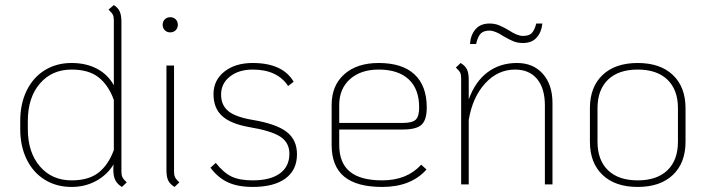

<svg xmlns="http://www.w3.org/2000/svg" viewBox="-20 -729 2795 759"><path d="M481 -8 462 10Q445 0 436.5 -15.5Q428 -31 428 -59Q428 -72 429 -79Q403 -37 359.5 -13.5Q316 10 263 10Q203 10 157 -18.5Q111 -47 85.5 -99Q60 -151 60 -219V-251Q60 -319 85.5 -371Q111 -423 157 -451.5Q203 -480 263 -480Q320 -480 363 -457.5Q406 -435 430 -392V-649Q430 -663 426 -671Q422 -679 409 -691L430 -709Q447 -698 453.5 -683Q460 -668 460 -643V-50Q460 -37 464 -28.5Q468 -20 481 -8ZM430 -136V-334Q409 -392 370 -423Q331 -454 263 -454Q185 -454 137.5 -398.5Q90 -343 90 -251V-219Q90 -127 137.5 -71.5Q185 -16 263 -16Q331 -16 370 -47Q409 -78 430 -136Z M623 -631Q623 -644 631.5 -652.5Q640 -661 653 -661Q666 -661 674.5 -652.5Q683 -644 683 -631Q683 -618 674.5 -609.5Q666 -601 653 -601Q640 -601 631.5 -609.5Q623 -618 623 -631ZM638 -56V-470H668V-50Q668 -37 672 -28.5Q676 -20 689 -8L670 10Q652 -1 645 -15.5Q638 -30 638 -56Z M812 -66 833 -85Q864 -46 895.5 -31Q927 -16 979 -16Q1049 -16 1086.5 -43.5Q1124 -71 1124 -121Q1124 -165 1088.5 -188.5Q1053 -212 963 -227Q891 -240 857.5 -271Q824 -302 824 -357Q824 -412 867 -446Q910 -480 979 -480Q1097 -480 1141 -406L1119 -389Q1076 -454 979 -454Q924 -454 889 -426.5Q854 -399 854 -355Q854 -313 883 -289.5Q912 -266 979 -255Q1073 -239 1113.5 -207.5Q1154 -176 1154 -119Q1154 -57 1108.5 -23.5Q1063 10 979 10Q921 10 881.5 -8Q842 -26 812 -66Z M1645 -78 1666 -59Q1605 10 1491 10Q1390 10 1340.5 -31Q1291 -72 1291 -156V-314Q1291 -391 1341 -435.5Q1391 -480 1477 -480Q1570 -480 1618.5 -435Q1667 -390 1667 -304Q1667 -255 1646.5 -236Q1626 -217 1572 -217H1321V-156Q1321 -85 1363 -50.5Q1405 -16 1491 -16Q1589 -16 1645 -78ZM1321 -314V-243H1572Q1610 -243 1623.5 -256Q1637 -269 1637 -304Q1637 -377 1595.5 -415.5Q1554 -454 1477 -454Q1406 -454 1363.5 -416Q1321 -378 1321 -314Z M2164 -322V0H2134V-312Q2134 -380 2103 -417Q2072 -454 2016 -454Q1948 -454 1898 -399.5Q1848 -345 1833 -255V0H1803V-420Q1803 -434 1799 -442Q1795 -450 1782 -462L1801 -480Q1819 -469 1826 -454.5Q1833 -440 1833 -414V-336Q1858 -406 1907 -443Q1956 -480 2024 -480Q2088 -480 2126 -437Q2164 -394 2164 -322ZM1915 -636Q1936 -636 1953 -629Q1970 -622 1992 -609Q2025 -587 2047 -587Q2072 -587 2082.5 -598.5Q2093 -610 2100 -636H2124Q2121 -603 2102 -581Q2083 -559 2047 -559Q2026 -559 2009 -566Q1992 -573 1970 -586Q1937 -608 1915 -608Q1892 -608 1880.5 -596.5Q1869 -585 1862 -555H1838Q1840 -590 1859.5 -613Q1879 -636 1915 -636Z M2312 -169V-301Q2312 -385 2362 -432.5Q2412 -480 2501 -480Q2590 -480 2640 -432.5Q2690 -385 2690 -301V-169Q2690 -85 2640 -37.5Q2590 10 2501 10Q2412 10 2362 -37.5Q2312 -85 2312 -169ZM2660 -169V-301Q2660 -374 2618.5 -414Q2577 -454 2501 -454Q2425 -454 2383.5 -414Q2342 -374 2342 -301V-169Q2342 -96 2383.5 -56Q2425 -16 2501 -16Q2577 -16 2618.5 -56Q2660 -96 2660 -169Z"/></svg>

Font: KoHo ExtraLight
Style: Regular
Weight: 275
Version: Version 1.000; ttfautohint (v1.6)